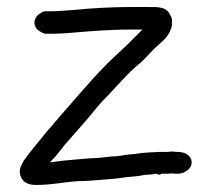

<svg xmlns="http://www.w3.org/2000/svg" viewBox="-20 -503 602 546"><path d="M38 -4C44 16 61 23 83 23C127 23 160 15 203 12C226 12 250 10 272 8L308 5C318 4 329 2 338 1C358 -1 375 -2 394 -6C399 -6 407 -7 412 -7H413C417 -8 421 -9 425 -9H426C430 -5 435 -5 439 -9H458L467 -10C473 -9 479 -9 485 -9C488 -9 490 -9 494 -10C498 -10 502 -12 507 -15C516 -19 525 -29 525 -41C525 -61 506 -71 485 -71C481 -71 477 -71 473 -72H472C467 -72 463 -72 455 -71H438C431 -71 426 -71 417 -70C411 -70 405 -70 398 -69C382 -69 365 -64 350 -64H349C331 -62 316 -58 297 -58H296C277 -56 259 -53 238 -53L202 -50C174 -48 147 -45 122 -41C126 -46 132 -52 137 -57C147 -69 154 -79 164 -91C182 -112 202 -134 221 -156C236 -173 255 -198 271 -215C304 -248 333 -284 368 -315C391 -332 408 -356 427 -372C447 -390 462 -402 469 -430V-442C470 -449 468 -454 463 -462C452 -485 427 -483 400 -483H350C297 -483 244 -480 194 -475L166 -473C152 -472 142 -471 129 -471H110C104 -471 99 -469 95 -465C86 -461 78 -451 78 -439C78 -427 85 -418 95 -413C98 -411 104 -407 110 -407H129C146 -407 158 -408 174 -409C231 -414 291 -419 351 -419H385L339 -373C334 -369 329 -364 324 -359C268 -309 221 -253 172 -197L151 -173C145 -166 140 -159 134 -154V-153C128 -145 119 -136 114 -130L102 -115C85 -94 64 -70 49 -48V-47H48C43 -35 32 -24 38 -4Z"/></svg>

Font: Scribbler
Style: Bd
Weight: 700
Designer: Mew Too
Foundry: Cannot Into Space Fonts
Version: Version 1.001